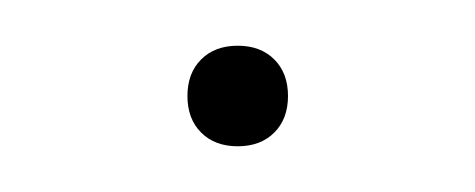

<svg xmlns="http://www.w3.org/2000/svg" viewBox="-20 -59 208 84"><path d="M106 -17Q106 -7 100 -1Q94 5 84 5Q74 5 68 -1Q62 -7 62 -17Q62 -27 68 -33Q74 -39 84 -39Q94 -39 100 -33Q106 -27 106 -17Z"/></svg>

Font: Work Sans Thin
Style: Regular
Weight: 260
Designer: Wei Huang
Foundry: Wei Huang
Version: Version 1.500